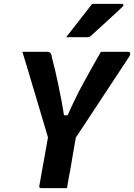

<svg xmlns="http://www.w3.org/2000/svg" viewBox="-20 -966 689 986"><path d="M324 0Q302 0 279.5 0Q257 0 235 0Q213 0 191 0Q188 0 185.5 -1.5Q183 -3 182 -5.5Q181 -8 182 -12Q195 -84 208 -157.5Q221 -231 234 -303L376 -296Q370 -265 364.5 -231.5Q359 -198 353 -165.5Q347 -133 342 -100Q337 -75 332.5 -50Q328 -25 324 0ZM95 -700Q129 -700 161 -700Q193 -700 223 -700Q230 -700 234.5 -697.5Q239 -695 242 -689Q245 -683 247 -669Q255 -640 263 -605.5Q271 -571 279.5 -531Q288 -491 296.5 -445Q305 -399 313 -346L280 -374H358L316 -348Q340 -404 362 -449.5Q384 -495 405.5 -534.5Q427 -574 449.5 -614Q472 -654 498 -700Q532 -700 568.5 -700Q605 -700 639 -700Q646 -700 648.5 -693.5Q651 -687 642 -673Q614 -630 585.5 -587Q557 -544 528 -500Q499 -456 469.5 -411Q440 -366 410.5 -321.5Q381 -277 351 -232Q310 -232 286 -232.5Q262 -233 250.5 -235Q239 -237 235 -241Q231 -245 229 -251Q225 -266 214 -302.5Q203 -339 188.5 -388Q174 -437 157.5 -492Q141 -547 125 -601Q109 -655 95 -700ZM453 -946Q491 -946 512.5 -946Q534 -946 554.5 -946Q575 -946 607 -946Q613 -946 614 -941.5Q615 -937 610 -932Q588 -911 570.5 -895Q553 -879 536.5 -863.5Q520 -848 498.5 -829Q477 -810 446 -781Q444 -779 439.5 -777Q435 -775 429 -775Q407 -775 389 -775Q371 -775 354 -775Q337 -775 320 -775Q344 -806 365 -833Q386 -860 408 -888Q430 -916 453 -946Z"/></svg>

Font: RecMonoLinear Nerd Font Mono
Style: Bold Italic
Weight: 700
Italic angle: -10°
Monospace: yes
Version: Version 1.085; ttfautohint (v1.8.4.7-5d5b);Nerd Fonts 3.2.1